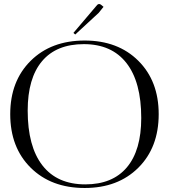

<svg xmlns="http://www.w3.org/2000/svg" viewBox="-20 -929 842 957"><path d="M355 -757 346 -765 464 -904Q468 -909 474 -909Q479 -909 484 -905L496 -895L472 -865ZM402 8Q235 8 133 -93Q31 -194 31 -360Q31 -525 133 -626Q235 -727 402 -727Q568 -727 669.5 -626Q771 -525 771 -360Q771 -194 669.5 -93Q568 8 402 8ZM405 -10Q541 -10 612.5 -95Q684 -180 684 -341Q684 -520 610.5 -614.5Q537 -709 398 -709Q261 -709 189.5 -624Q118 -539 118 -378Q118 -199 191.5 -104.5Q265 -10 405 -10Z"/></svg>

Font: FoglihtenNo06
Style: Regular
Weight: 500
Designer: gluk (gluksza@wp.pl)
Foundry: gluk (gluksza@wp.pl)
Version: Version 0.76